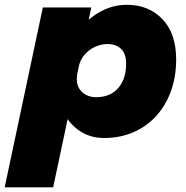

<svg xmlns="http://www.w3.org/2000/svg" viewBox="-72 -562 776 800"><path d="M-52.5 218.5 106.5 -531H308.5L149.5 218.5ZM361 13Q306.5 13 263.8 -14Q221 -41 196.5 -87.8Q172 -134.5 172 -193Q172 -219.5 174.5 -236.5Q177 -253.5 180.5 -262.5L251.5 -264Q250 -258 249 -248.5Q248 -239 248 -233.5Q248 -208.5 259.2 -191.2Q270.5 -174 288.8 -165.5Q307 -157 328 -157Q359.5 -157 383 -167.5Q406.5 -178 422.2 -197Q438 -216 445.8 -241.2Q453.5 -266.5 453.5 -296.5Q453.5 -339 432 -358.8Q410.5 -378.5 375 -378.5Q351.5 -378.5 326.2 -367.8Q301 -357 281.5 -335.5Q262 -314 255 -280.5L185.5 -285.5Q201.5 -359.5 241.5 -417.2Q281.5 -475 337.5 -508.5Q393.5 -542 457 -542Q547.5 -542 604.8 -482.2Q662 -422.5 662 -314Q662 -243.5 640.8 -183.8Q619.5 -124 580 -80Q540.5 -36 485 -11.5Q429.5 13 361 13Z"/></svg>

Font: Epilogue Black
Style: Italic
Weight: 900
Italic angle: -12°
Designer: Tyler Finck
Foundry: Etcetera Type Co
Version: Version 2.111